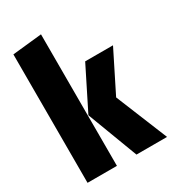

<svg xmlns="http://www.w3.org/2000/svg" viewBox="-184 -861 865 962"><g transform="rotate(-30 248.0 -380.5)"><path d="M206 0H36V-743L206 -761ZM374 -299 496 0H319L209 -291L330 -533H491Z"/></g></svg>

Font: Fira Sans Compressed ExtraBold
Style: Regular
Weight: 800
Width: 1
Designer: bBox Type GmbH & Carrois Corporate GbR & Edenspiekermann AG
Foundry: bBox Type GmbH & Carrois Corporate GbR & Edenspiekermann AG
Version: Version 4.301